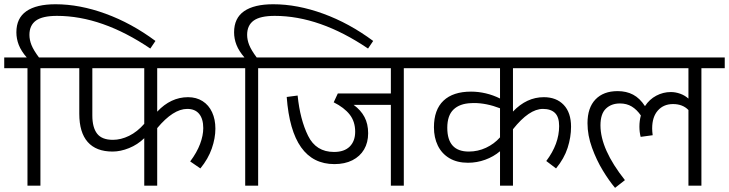

<svg xmlns="http://www.w3.org/2000/svg" viewBox="-26 -882 3462 912"><path d="M113.8 -716.3Q113.8 -692.9 123.5 -668.2Q133.3 -643.6 159.2 -608.9H278.3V-558.1H166V0H104.5V-558.1H-5.9V-608.9H101.1Q74.7 -639.2 63.2 -668.5Q51.8 -697.8 51.8 -728.5Q51.8 -795.9 99.4 -828.9Q147 -861.8 237.8 -861.8Q352.1 -861.8 475.3 -816.9Q598.6 -772 712.4 -687.5L688 -651.4Q458.5 -806.6 244.6 -806.6Q175.8 -806.6 144.8 -784.2Q113.8 -761.7 113.8 -716.3Z M720.7 -558.1V-351.6Q785.2 -420.4 867.2 -420.4Q906.7 -420.4 936.3 -401.6Q965.8 -382.8 981.4 -348.9Q997.1 -314.9 997.1 -271Q997.1 -225.6 980 -176.5Q962.9 -127.4 925.8 -82L877.4 -115.2Q909.2 -157.7 924.3 -198Q939.5 -238.3 939.5 -273.4Q939.5 -316.9 920.2 -340.8Q900.9 -364.7 863.3 -364.7Q796.9 -364.7 720.7 -273.4V0H659.2V-225.6Q627.4 -194.8 586.9 -178.5Q546.4 -162.1 508.8 -162.1Q430.7 -162.1 390.6 -207.5Q350.6 -252.9 350.6 -341.8V-558.1H264.2V-608.9H1040.5V-558.1ZM659.2 -558.1H412.6V-333.5Q412.6 -276.4 435.3 -247.1Q458 -217.8 510.3 -217.8Q548.3 -217.8 587.2 -236.8Q626 -255.9 659.2 -293.9Z M1147.9 -716.3Q1147.9 -692.9 1157.7 -668.2Q1167.5 -643.6 1193.4 -608.9H1312.5V-558.1H1200.2V0H1138.7V-558.1H1028.3V-608.9H1135.3Q1108.9 -639.2 1097.4 -668.5Q1085.9 -697.8 1085.9 -728.5Q1085.9 -795.9 1133.5 -828.9Q1181.2 -861.8 1272 -861.8Q1386.2 -861.8 1509.5 -816.9Q1632.8 -772 1746.6 -687.5L1722.2 -651.4Q1492.7 -806.6 1278.8 -806.6Q1210 -806.6 1179 -784.2Q1147.9 -761.7 1147.9 -716.3Z M2002.9 -558.1H1892.1V0H1830.6V-383.8H1653.8Q1688 -358.9 1705.3 -326.2Q1722.7 -293.5 1722.7 -249Q1722.7 -205.1 1703.4 -172.1Q1684.1 -139.2 1647.9 -120.8Q1611.8 -102.5 1562.5 -102.5Q1359.4 -102.5 1335.9 -421.4L1387.7 -428.2Q1399.4 -314 1437.3 -237.1Q1475.1 -160.2 1560.5 -160.2Q1609.4 -160.2 1635.3 -186Q1661.1 -211.9 1661.1 -256.3Q1661.1 -304.7 1635 -337.9Q1608.9 -371.1 1559.1 -396L1578.6 -438L1579.6 -437.5L1579.1 -438H1830.6V-558.1H1298.3V-608.9H2002.9Z M2410.6 -558.1V-352.1Q2475.6 -420.4 2557.1 -420.4Q2616.7 -420.4 2651.6 -383.8Q2686.5 -347.2 2686.5 -279.8Q2686.5 -230.5 2670.2 -179.7Q2653.8 -128.9 2615.2 -82L2568.8 -117.2Q2629.9 -198.2 2629.9 -283.2Q2629.9 -326.2 2610.1 -345.5Q2590.3 -364.7 2552.7 -364.7Q2487.3 -364.7 2410.6 -268.1V0H2349.1V-163.6Q2318.4 -137.7 2278.8 -123.3Q2239.3 -108.9 2196.8 -108.9Q2145 -108.9 2108.6 -130.6Q2072.3 -152.3 2053.7 -190.4Q2035.2 -228.5 2035.2 -277.3Q2035.2 -360.8 2080.6 -403.8Q2126 -446.8 2211.4 -446.8Q2246.6 -446.8 2281.7 -438.5Q2316.9 -430.2 2349.1 -414.1V-558.1H1990.7V-608.9H2731V-558.1ZM2349.1 -229.5V-367.7Q2284.2 -392.6 2225.1 -392.6L2211.4 -392.1Q2157.7 -390.1 2128.2 -361.8Q2098.6 -333.5 2098.6 -274.9Q2098.6 -162.1 2200.7 -162.1Q2244.1 -162.1 2282.7 -180.2Q2321.3 -198.2 2349.1 -229.5Z M3416.5 -558.1H3305.7V0H3244.1V-359.4Q3216.8 -387.7 3170.9 -387.7Q3126 -387.7 3098.9 -357.2Q3071.8 -326.7 3071.8 -272Q3071.8 -258.3 3074.2 -239.7L3017.1 -231.9Q3011.2 -254.9 3011.2 -280.3Q3011.2 -308.6 3018.1 -333.5Q2999 -361.3 2974.9 -376Q2950.7 -390.6 2918.9 -390.6Q2877.4 -390.6 2851.8 -365.7Q2826.2 -340.8 2826.2 -286.6Q2826.2 -172.9 2942.4 -26.4L2895.5 10.3Q2866.7 -23.9 2837.2 -72.5Q2807.6 -121.1 2786.1 -180.2Q2764.6 -239.3 2764.6 -296.9Q2764.6 -370.1 2802.5 -409.7Q2840.3 -449.2 2907.7 -449.2Q2949.2 -449.2 2981.2 -432.4Q3013.2 -415.5 3037.6 -377.9Q3058.6 -410.2 3091.3 -427.5Q3124 -444.8 3160.6 -444.8Q3182.6 -444.8 3205.1 -436.8Q3227.5 -428.7 3244.1 -413.6V-558.1H2718.8V-608.9H3416.5Z"/></svg>

Font: Varta
Style: Light
Weight: 300
Designer: Joana Correia, Viktoriya Grabowska, Eben Sorkin
Foundry: Sorkin Type
Version: Version 1.002; ttfautohint (v1.3) -l 8 -r 24 -G 200 -x 12 -H